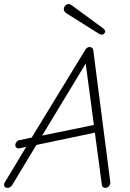

<svg xmlns="http://www.w3.org/2000/svg" viewBox="-49 -913 635 939"><path d="M449.2 -743.2Q443.4 -743.2 433.1 -749L275.9 -848.1Q263.2 -856.4 263.2 -868.2Q263.2 -877.9 270 -885.5Q276.9 -893.1 286.1 -893.1Q288.6 -893.1 290.8 -892.6Q293 -892.1 295.4 -890.9Q297.9 -889.6 299.1 -888.9Q300.3 -888.2 304 -885.5Q307.6 -882.8 309.1 -881.8L456.1 -773.9Q465.8 -765.6 465.8 -759.8Q465.8 -754.4 460.7 -748.8Q455.6 -743.2 449.2 -743.2ZM464.8 5.9Q459 5.9 454.3 1.7Q449.7 -2.4 449.2 -8.8L415 -264.2L128.9 -204.1L11.2 -8.8Q2 5.9 -13.2 5.9Q-24.4 5.9 -27.8 -3.2Q-31.2 -12.2 -24.9 -22L79.1 -194.8L46.9 -188Q37.6 -186 31.7 -190.7Q25.9 -195.3 25.9 -203.1Q25.9 -211.9 31.7 -219Q37.6 -226.1 47.9 -228L106 -240.2L367.2 -668Q375.5 -683.1 389.2 -683.1Q396 -683.1 401.4 -678.7Q406.7 -674.3 407.2 -667L490.2 -23.9Q491.7 -11.2 484.1 -2.7Q476.6 5.9 464.8 5.9ZM157.2 -250 410.2 -301.8 370.1 -602.1Z"/></svg>

Font: Comic Neue Light
Style: Italic
Weight: 300
Italic angle: -12°
Designer: Craig Rozynski
Foundry: Craig Rozynski
Version: Version 2.003;hotconv 1.0.109;makeotfexe 2.5.65596